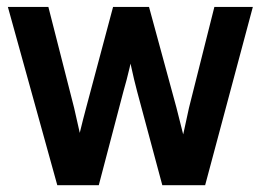

<svg xmlns="http://www.w3.org/2000/svg" viewBox="-20 -527 758 558"><path d="M2.9 -506.8H120.6L195.3 -213.9Q203.6 -178.2 210.9 -145Q218.3 -111.8 226.6 -69.3H194.8Q205.1 -112.8 213.1 -146.2Q221.2 -179.7 230.5 -214.4L308.6 -506.8H413.1L492.7 -214.4Q501.5 -178.7 510 -145.8Q518.6 -112.8 528.8 -69.3H497.1Q507.3 -112.3 514.4 -145.3Q521.5 -178.2 529.3 -213.9L603 -506.8H714.8L576.2 11.2H451.7L378.4 -261.7Q369.1 -296.9 361.8 -331.1Q354.5 -365.2 342.8 -411.1H374.5Q364.7 -365.2 356.7 -330.3Q348.6 -295.4 338.4 -260.3L267.1 11.2H146.5Z"/></svg>

Font: Pyidaungsu Book
Style: Bold
Weight: 700
Designer: Sun Tun
Foundry: MCF
Version: Version 1.008;February 27, 2020;FontCreator 11.0.0.2408 32-b